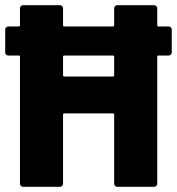

<svg xmlns="http://www.w3.org/2000/svg" viewBox="-28 -720 682 740"><path d="M622 -618Q627 -618 630.5 -614.5Q634 -611 634 -606V-518Q634 -513 630.5 -509.5Q627 -506 622 -506H583Q578 -506 578 -501V-12Q578 -7 574.5 -3.5Q571 0 566 0H424Q419 0 415.5 -3.5Q412 -7 412 -12V-278Q412 -283 407 -283H220Q215 -283 215 -278V-12Q215 -7 211.5 -3.5Q208 0 203 0H61Q56 0 52.5 -3.5Q49 -7 49 -12V-501Q49 -506 44 -506H4Q-1 -506 -4.5 -509.5Q-8 -513 -8 -518V-606Q-8 -611 -4.5 -614.5Q-1 -618 4 -618H44Q49 -618 49 -623V-688Q49 -693 52.5 -696.5Q56 -700 61 -700H203Q208 -700 211.5 -696.5Q215 -693 215 -688V-623Q215 -618 220 -618H407Q412 -618 412 -623V-688Q412 -693 415.5 -696.5Q419 -700 424 -700H566Q571 -700 574.5 -696.5Q578 -693 578 -688V-623Q578 -618 583 -618ZM407 -425Q412 -425 412 -430V-501Q412 -506 407 -506H220Q215 -506 215 -501V-430Q215 -425 220 -425Z"/></svg>

Font: LinhAnh ExtBd
Style: Regular
Weight: 800
Designer: Jeremy Tribby
Foundry: Tribby Type
Version: Version 1.408